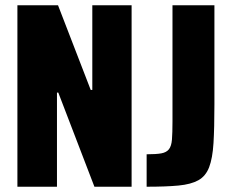

<svg xmlns="http://www.w3.org/2000/svg" viewBox="-20 -708 875 728"><path d="M46 0V-688H200L324 -367H330V-688H479V0H338L201 -357H196V0ZM536 0V-123Q572 -123 591.5 -126.5Q611 -130 620.5 -142Q630 -154 632 -179Q634 -204 634 -247V-688H793V-312Q793 -223 789.5 -165.5Q786 -108 773 -74Q760 -40 732 -24.5Q704 -9 657 -4.5Q610 0 536 0Z"/></svg>

Font: Saira Condensed ExtraBold
Style: Regular
Weight: 800
Width: 3
Designer: Hector Gatti with collaboration of the Omnibus-Type team
Foundry: Omnibus-Type
Version: Version 1.101